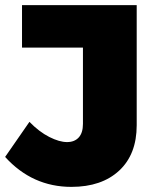

<svg xmlns="http://www.w3.org/2000/svg" viewBox="-27 -721 601 750"><path d="M252 9Q99 9 -7 -108L88 -245Q126 -206 165.5 -186Q205 -166 235 -166Q264 -166 280.5 -184Q297 -202 297 -237V-535H59V-701H507V-232Q507 -118 438.5 -54.5Q370 9 252 9Z"/></svg>

Font: Gontserrat ExtraBold
Style: Regular
Weight: 800
Designer: Julieta Ulanovsky
Foundry: Julieta Ulanovsky
Version: Version 6.001